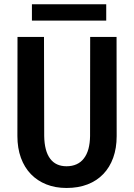

<svg xmlns="http://www.w3.org/2000/svg" viewBox="-20 -887 640 916"><path d="M536.1 -710.9H410.2L409.7 -237.8Q409.2 -203.6 401.9 -176.5Q394.5 -149.4 379.9 -130.9Q366.2 -112.8 345.2 -103.3Q324.2 -93.8 297.4 -93.8Q272 -93.8 252.4 -102.8Q232.9 -111.8 219.7 -129.4Q205.6 -147.9 198.5 -175.3Q191.4 -202.6 190.9 -237.8L189.9 -710.9H63.5L63 -237.8Q63 -180.2 79.8 -134Q96.7 -87.9 127.4 -56.2Q158.2 -24.4 201.2 -7.3Q244.1 9.8 297.4 9.8Q353.5 9.8 397.7 -7.3Q441.9 -24.4 472.7 -56.6Q503.4 -88.4 520 -134.3Q536.6 -180.2 536.6 -237.8ZM486.8 -788.6V-866.7H132.3V-788.6Z"/></svg>

Font: Roboto Mono SemiBold
Style: Regular
Weight: 600
Monospace: yes
Designer: Google
Version: Version 3.000